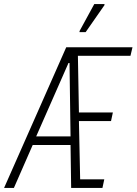

<svg xmlns="http://www.w3.org/2000/svg" viewBox="-44 -919 668 939"><path d="M-24 0 280 -688H604L594 -646H337L342 -369H508L499 -327H342L348 -42H466L457 0H304L301 -210H116L24 0ZM133 -252H301L296 -611H291ZM345 -762V-767L417 -899H467V-894L375 -762Z"/></svg>

Font: Saira Condensed ExtraLight
Style: Italic
Weight: 250
Width: 3
Italic angle: -12°
Designer: Hector Gatti with collaboration of the Omnibus-Type team
Foundry: Omnibus-Type
Version: Version 1.101